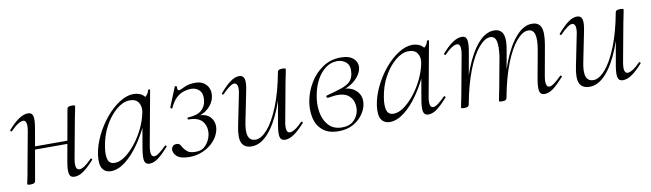

<svg xmlns="http://www.w3.org/2000/svg" viewBox="-32 -746 3717 1097"><g transform="rotate(-10 1826.5 -197.5)"><path d="M83 8Q70 8 66 6.5Q62 5 62 2Q62 -1 67.5 -24.5Q73 -48 77 -74L118 -297Q128 -358 101 -358Q89 -358 70 -346Q51 -334 29 -311Q26 -307 21.5 -311.5Q17 -316 21 -319Q54 -357 82.5 -376Q111 -395 136 -395Q159 -395 164.5 -373.5Q170 -352 160 -297L109 -6Q107 8 83 8ZM118 -184 122 -202H352L349 -184ZM336 8Q312 8 306.5 -14Q301 -36 311 -90L363 -381Q365 -395 388 -395Q402 -395 405.5 -393.5Q409 -392 409 -389Q409 -386 404 -363Q399 -340 394 -313L353 -90Q343 -29 371 -29Q397 -29 442 -76Q446 -80 450 -76Q454 -72 450 -68Q417 -31 389.5 -11.5Q362 8 336 8Z M547 13Q515 13 498.5 -11Q482 -35 489 -91Q497 -146 523.5 -200.5Q550 -255 587.5 -300Q625 -345 667.5 -372Q710 -399 749 -399Q767 -399 784 -392.5Q801 -386 813 -371Q825 -356 827 -332L789 -357Q800 -359 816 -373.5Q832 -388 835 -407Q837 -410 842.5 -409Q848 -408 847 -406L789 -89Q779 -28 805 -28Q817 -28 835 -41.5Q853 -55 875 -77Q878 -80 882 -76Q886 -72 883 -69Q850 -32 823.5 -11.5Q797 9 771 9Q748 9 742.5 -12.5Q737 -34 747 -89L771 -229L787 -246Q756 -172 715.5 -113Q675 -54 631.5 -20.5Q588 13 547 13ZM576 -30Q605 -30 636.5 -52.5Q668 -75 697.5 -112Q727 -149 749 -194Q771 -239 780 -283Q788 -318 772.5 -343Q757 -368 718 -367Q682 -366 643.5 -334Q605 -302 575.5 -248.5Q546 -195 536 -127Q529 -80 538 -55Q547 -30 576 -30Z M1009 -375Q1017 -375 1043 -388Q1069 -401 1107 -401Q1149 -401 1172 -374Q1195 -347 1188 -306Q1182 -270 1151 -241.5Q1120 -213 1073 -205L1077 -213Q1137 -218 1162.5 -188.5Q1188 -159 1180 -116Q1172 -79 1145 -50Q1118 -21 1081 -5Q1044 11 1004 11Q951 11 929.5 -9Q908 -29 912 -53Q914 -62 921.5 -68.5Q929 -75 942 -75Q955 -75 961.5 -67Q968 -59 973 -48Q984 -32 998 -22Q1012 -12 1043 -12Q1080 -12 1102 -36.5Q1124 -61 1131 -94Q1139 -138 1116.5 -169.5Q1094 -201 1034 -201Q1030 -201 1029 -207Q1028 -213 1034 -213Q1086 -215 1111 -236.5Q1136 -258 1140 -292Q1145 -331 1126.5 -351Q1108 -371 1078 -371Q1059 -371 1036.5 -364.5Q1014 -358 992.5 -338.5Q971 -319 954 -281Q953 -278 947.5 -280.5Q942 -283 943 -287L989 -400Q990 -403 996 -401Q1002 -399 1001 -396Q999 -386 1002 -380.5Q1005 -375 1009 -375Z M1364 13Q1321 13 1306.5 -18Q1292 -49 1307 -119L1343 -297Q1349 -328 1344 -343Q1339 -358 1326 -358Q1315 -358 1297 -345Q1279 -332 1257 -309Q1253 -305 1249 -309Q1245 -313 1249 -317Q1282 -355 1309 -375Q1336 -395 1361 -395Q1384 -395 1390.5 -373.5Q1397 -352 1385 -297L1353 -138Q1340 -78 1350 -49.5Q1360 -21 1392 -21Q1425 -21 1461.5 -63Q1498 -105 1530.5 -185.5Q1563 -266 1584 -380L1595 -379Q1575 -263 1539.5 -174.5Q1504 -86 1459 -36.5Q1414 13 1364 13ZM1557 9Q1534 9 1528.5 -12.5Q1523 -34 1533 -89L1584 -380Q1586 -394 1610 -394Q1623 -394 1627 -392.5Q1631 -391 1631 -388Q1631 -385 1626 -361.5Q1621 -338 1616 -312L1575 -89Q1565 -28 1592 -28Q1604 -28 1623 -40Q1642 -52 1664 -75Q1667 -79 1671.5 -74.5Q1676 -70 1672 -67Q1638 -29 1610.5 -10Q1583 9 1557 9Z M1867 14Q1809 14 1775.5 -14.5Q1742 -43 1732 -89.5Q1722 -136 1732 -188Q1742 -240 1771 -288.5Q1800 -337 1846 -368Q1892 -399 1950 -399Q2003 -399 2026.5 -374.5Q2050 -350 2044 -318Q2038 -285 2004.5 -254Q1971 -223 1915 -209L1930 -220Q1983 -220 2012 -189.5Q2041 -159 2033 -113Q2029 -85 2008.5 -55.5Q1988 -26 1952.5 -6Q1917 14 1867 14ZM1891 -4Q1935 -4 1959.5 -28.5Q1984 -53 1989 -84Q1993 -108 1986 -133Q1979 -158 1957.5 -174.5Q1936 -191 1895 -191Q1883 -191 1871 -189Q1859 -187 1842 -185Q1835 -184 1832.5 -190.5Q1830 -197 1837 -199Q1890 -213 1924 -224.5Q1958 -236 1975.5 -254Q1993 -272 1996 -303Q2001 -343 1980 -362.5Q1959 -382 1927 -382Q1891 -382 1861 -360Q1831 -338 1810 -300.5Q1789 -263 1780 -216Q1769 -164 1776.5 -115.5Q1784 -67 1812.5 -35.5Q1841 -4 1891 -4Z M2165 13Q2133 13 2116.5 -11Q2100 -35 2107 -91Q2115 -146 2141.5 -200.5Q2168 -255 2205.5 -300Q2243 -345 2285.5 -372Q2328 -399 2367 -399Q2385 -399 2402 -392.5Q2419 -386 2431 -371Q2443 -356 2445 -332L2407 -357Q2418 -359 2434 -373.5Q2450 -388 2453 -407Q2455 -410 2460.5 -409Q2466 -408 2465 -406L2407 -89Q2397 -28 2423 -28Q2435 -28 2453 -41.5Q2471 -55 2493 -77Q2496 -80 2500 -76Q2504 -72 2501 -69Q2468 -32 2441.5 -11.5Q2415 9 2389 9Q2366 9 2360.5 -12.5Q2355 -34 2365 -89L2389 -229L2405 -246Q2374 -172 2333.5 -113Q2293 -54 2249.5 -20.5Q2206 13 2165 13ZM2194 -30Q2223 -30 2254.5 -52.5Q2286 -75 2315.5 -112Q2345 -149 2367 -194Q2389 -239 2398 -283Q2406 -318 2390.5 -343Q2375 -368 2336 -367Q2300 -366 2261.5 -334Q2223 -302 2193.5 -248.5Q2164 -195 2154 -127Q2147 -80 2156 -55Q2165 -30 2194 -30Z M3063 9Q3040 9 3034.5 -12.5Q3029 -34 3039 -89L3068 -248Q3078 -307 3069.5 -336Q3061 -365 3032 -365Q3000 -365 2964 -323Q2928 -281 2896.5 -200.5Q2865 -120 2844 -6L2834 -7Q2854 -123 2889 -211.5Q2924 -300 2968 -349.5Q3012 -399 3060 -399Q3100 -399 3112.5 -368.5Q3125 -338 3113 -267L3081 -89Q3076 -58 3080.5 -43Q3085 -28 3097 -28Q3109 -28 3127 -41.5Q3145 -55 3167 -77Q3171 -81 3175 -77Q3179 -73 3175 -69Q3142 -32 3115.5 -11.5Q3089 9 3063 9ZM2599 8Q2586 8 2582.5 6.5Q2579 5 2579 2Q2579 -1 2584 -23.5Q2589 -46 2593 -68L2635 -297Q2645 -358 2618 -358Q2606 -358 2587 -346Q2568 -334 2546 -311Q2543 -307 2538.5 -311.5Q2534 -316 2538 -319Q2571 -357 2599.5 -376Q2628 -395 2653 -395Q2676 -395 2681.5 -373.5Q2687 -352 2677 -297L2625 -6Q2622 8 2599 8ZM2819 8Q2806 8 2802.5 6.5Q2799 5 2799 2Q2799 -1 2804.5 -26.5Q2810 -52 2814 -74L2846 -248Q2854 -307 2846.5 -336Q2839 -365 2812 -365Q2781 -365 2745 -323Q2709 -281 2677.5 -200.5Q2646 -120 2625 -6L2614 -7Q2634 -123 2669 -211.5Q2704 -300 2748 -349.5Q2792 -399 2840 -399Q2878 -399 2891.5 -368.5Q2905 -338 2891 -267L2844 -6Q2842 8 2819 8Z M3324 13Q3281 13 3266.5 -18Q3252 -49 3267 -119L3303 -297Q3309 -328 3304 -343Q3299 -358 3286 -358Q3275 -358 3257 -345Q3239 -332 3217 -309Q3213 -305 3209 -309Q3205 -313 3209 -317Q3242 -355 3269 -375Q3296 -395 3321 -395Q3344 -395 3350.5 -373.5Q3357 -352 3345 -297L3313 -138Q3300 -78 3310 -49.5Q3320 -21 3352 -21Q3385 -21 3421.5 -63Q3458 -105 3490.5 -185.5Q3523 -266 3544 -380L3555 -379Q3535 -263 3499.5 -174.5Q3464 -86 3419 -36.5Q3374 13 3324 13ZM3517 9Q3494 9 3488.5 -12.5Q3483 -34 3493 -89L3544 -380Q3546 -394 3570 -394Q3583 -394 3587 -392.5Q3591 -391 3591 -388Q3591 -385 3586 -361.5Q3581 -338 3576 -312L3535 -89Q3525 -28 3552 -28Q3564 -28 3583 -40Q3602 -52 3624 -75Q3627 -79 3631.5 -74.5Q3636 -70 3632 -67Q3598 -29 3570.5 -10Q3543 9 3517 9Z"/></g></svg>

Font: Cormorant Light
Style: Italic
Weight: 300
Italic angle: -10°
Designer: Christian Thalmann (Catharsis Fonts)
Foundry: Catharsis Fonts
Version: Version 4.000